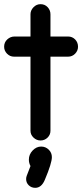

<svg xmlns="http://www.w3.org/2000/svg" viewBox="-38 -670 396 925"><path d="M157.2 6.8Q138.2 6.8 123.5 -7.1Q108.9 -21 108.9 -40V-397H29.8Q9.8 -397 -4.2 -411.4Q-18.1 -425.8 -18.1 -444.8Q-18.1 -466.3 -2.9 -480.2Q12.2 -494.1 32.2 -494.1H108.9V-601.1Q108.9 -620.1 123.3 -635Q137.7 -649.9 157.2 -649.9Q178.2 -649.9 191.7 -635.3Q205.1 -620.6 205.1 -601.1V-494.1H290Q310.1 -494.1 324 -480Q337.9 -465.8 337.9 -444.8Q337.9 -425.8 324 -411.4Q310.1 -397 290 -397H205.1V-40Q205.1 -20.5 190.9 -6.8Q176.8 6.8 157.2 6.8ZM131.8 234.9Q113.3 234.9 100.6 222.7Q87.9 210.4 87.9 192.9Q87.9 184.1 90.8 176.8L108.9 129.9Q101.1 115.7 101.1 99.1Q101.1 74.2 119.1 55.2Q137.2 36.1 160.2 36.1Q181.6 36.1 196.8 51Q211.9 65.9 211.9 86.9Q211.9 116.2 178.2 195.8Q162.1 234.9 131.8 234.9Z"/></svg>

Font: Comic Neue
Style: Bold
Weight: 700
Designer: Craig Rozynski
Foundry: Craig Rozynski
Version: Version 2.003;hotconv 1.0.109;makeotfexe 2.5.65596